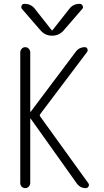

<svg xmlns="http://www.w3.org/2000/svg" viewBox="-20 -975 540 995"><path d="M85 -26.4V-704.1Q85 -713.9 92.3 -722.2Q99.6 -730.5 110.8 -730.5Q122.1 -730.5 129.4 -722.2Q136.7 -713.9 136.7 -704.1V-396.5Q136.7 -395.5 137.7 -394.5L139.6 -396.5L372.1 -706.1Q389.6 -730.5 419.9 -730.5Q428.7 -730.5 432.6 -722.2Q436.5 -713.9 431.6 -706.1L188.5 -383.8Q183.6 -377.9 188.5 -371.1L438.5 -24.4Q443.4 -16.6 438.5 -8.3Q433.6 0 424.8 0Q395.5 0 377.9 -24.4L139.6 -359.4Q139.6 -360.4 137.7 -360.4Q136.7 -360.4 136.7 -359.4V-26.4Q136.7 -16.6 129.4 -8.3Q122.1 0 110.8 0Q99.6 0 92.3 -7.8Q85 -15.6 85 -26.4ZM188.5 -819.3 93.8 -928.7Q87.9 -935.5 91.8 -945.3Q95.7 -955.1 106.4 -955.1Q141.6 -955.1 161.1 -928.7L248 -818.4Q249 -817.4 250 -817.4L252 -818.4L338.9 -928.7Q358.4 -955.1 393.6 -955.1Q403.3 -955.1 408.2 -945.3Q413.1 -935.5 406.2 -928.7L311.5 -819.3Q287.1 -790 250 -790Q212.9 -790 188.5 -819.3Z"/></svg>

Font: Rounded Mgen+ 1mn light
Style: Regular
Weight: 200
Designer: [Source Han Sans]
Ryoko NISHIZUKA  (kana & ideographs); Paul D. Hunt (Latin, Greek & Cyrillic); Wenlong ZHANG  (bopomofo
Version: Version 1.059.20150602